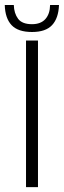

<svg xmlns="http://www.w3.org/2000/svg" viewBox="-46 -766 262 786"><path d="M60.5 0V-600H109.5V0ZM85 -635Q28 -635 1.5 -663Q-25 -691 -26.5 -745.5H10.5Q11.5 -711.5 28 -689.2Q44.5 -667 85 -667Q121 -667 139.8 -688Q158.5 -709 159 -745.5H195.5Q193.5 -691.5 167.2 -663.2Q141 -635 85 -635Z"/></svg>

Font: Big Shoulders Stencil Text Thin ExtraLight
Style: Regular
Weight: 250
Version: Version 2.001